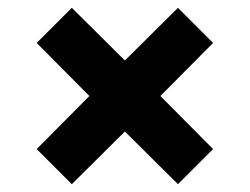

<svg xmlns="http://www.w3.org/2000/svg" viewBox="-20 -502 640 492"><path d="M164 -30 74 -120 209 -256 74 -392 164 -482 300 -347 436 -482 526 -392 391 -256 526 -120 436 -30 300 -165Z"/></svg>

Font: Chivo Mono Black
Style: Regular
Weight: 900
Designer: Hector Gatti
Foundry: Omnibus-Type
Version: Version 1.008